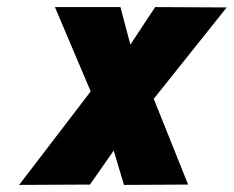

<svg xmlns="http://www.w3.org/2000/svg" viewBox="-20 -521 660 542"><path d="M348 -395 320 -501H135L236 -263L34 1L234 0L301 -96L330 1L511 0L414 -242L620 -500L418 -501Z"/></svg>

Font: Advent Pro Black
Style: Italic
Weight: 900
Italic angle: -12°
Version: Version 3.000